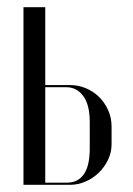

<svg xmlns="http://www.w3.org/2000/svg" viewBox="-20 -515 371 535"><path d="M106.1 -278V-495H45.4V0H175.1Q197.1 0 218.1 -9Q239 -18 255.2 -33.7Q271.4 -49.4 281.1 -69.9Q290.9 -90.5 290.9 -113V-162Q290.9 -187.4 281.2 -208.4Q271.6 -229.5 255.8 -245.1Q239.9 -260.6 218.9 -269.3Q198 -278 174.8 -278ZM230.1 -101.2Q230.1 -52.9 213.6 -29.4Q197 -6 166.6 -6H106.1V-272H164.6Q193.9 -272 212 -247.4Q230.1 -222.9 230.1 -175Z"/></svg>

Font: Moniqa Black
Style: Regular
Weight: 900
Designer: Rajesh Rajput
Foundry: Rajesh Rajput
Version: Version 1.000